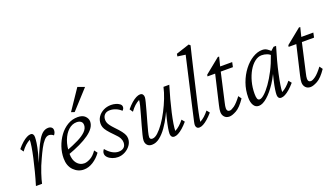

<svg xmlns="http://www.w3.org/2000/svg" viewBox="-62 -1137 2792 1607"><g transform="rotate(-20 1334.0 -334.0)"><path d="M293.9 -363.3Q271.5 -363.3 250.5 -339.8Q229.5 -316.4 210 -279.3Q190.4 -242.2 171.9 -201.2Q144.5 -143.6 126 -86.9Q107.4 -30.3 101.6 0H46.9Q64.5 -57.6 79.6 -116.2Q94.7 -174.8 106.4 -227.1Q118.2 -279.3 124.5 -319.8Q130.9 -360.4 130.9 -381.8Q108.4 -370.1 88.4 -352.1Q68.4 -334 48.8 -306.6L29.3 -335Q53.7 -364.3 76.2 -383.8Q98.6 -403.3 118.2 -413.1Q137.7 -422.9 152.3 -422.9Q166 -422.9 172.9 -413.6Q179.7 -404.3 179.7 -387.7Q179.7 -370.1 175.3 -336.9Q170.9 -303.7 155.8 -244.1Q140.6 -184.6 108.4 -85.9H103.5Q140.6 -188.5 168.9 -254.4Q197.3 -320.3 219.7 -356.9Q242.2 -393.6 263.7 -408.2Q285.2 -422.9 309.6 -422.9Q327.1 -422.9 338.4 -413.6Q349.6 -404.3 349.6 -387.7Q349.6 -377.9 346.2 -367.7Q342.8 -357.4 334 -346.7Q324.2 -355.5 313 -359.4Q301.8 -363.3 293.9 -363.3Z M472.7 7.8Q420.9 7.8 382.3 -31.2Q343.8 -70.3 343.8 -138.7Q343.8 -189.5 360.8 -239.7Q377.9 -290 408.2 -331.5Q438.5 -373 480 -397.9Q521.5 -422.9 571.3 -422.9Q615.2 -422.9 636.7 -400.9Q658.2 -378.9 658.2 -353.5Q658.2 -324.2 640.1 -297.9Q622.1 -271.5 587.4 -246.6Q552.7 -221.7 503.4 -198.2Q454.1 -174.8 391.6 -152.3V-189.5Q456.1 -213.9 502.9 -237.3Q549.8 -260.7 575.2 -286.6Q600.6 -312.5 600.6 -341.8Q600.6 -364.3 585.9 -375Q571.3 -385.7 548.8 -385.7Q508.8 -385.7 475.6 -356Q442.4 -326.2 422.9 -274.4Q403.3 -222.7 403.3 -156.2Q403.3 -102.5 428.7 -71.3Q454.1 -40 494.1 -40Q516.6 -40 547.9 -56.6Q579.1 -73.2 606.4 -113.3L627 -85.9Q596.7 -43.9 556.2 -18.1Q515.6 7.8 472.7 7.8ZM563.5 -470.7 534.2 -480.5 656.2 -661.1 716.8 -638.7Z M777.3 7.8Q751 7.8 727.1 -1.5Q703.1 -10.7 688 -26.4Q672.9 -42 672.9 -60.5Q672.9 -71.3 676.8 -80.1Q680.7 -88.9 687.5 -96.7Q712.9 -65.4 741.2 -49.3Q769.5 -33.2 796.9 -33.2Q826.2 -33.2 843.8 -48.3Q861.3 -63.5 861.3 -93.8Q861.3 -111.3 851.1 -131.3Q840.8 -151.4 812.5 -178.7Q778.3 -212.9 761.2 -234.9Q744.1 -256.8 738.8 -272.9Q733.4 -289.1 733.4 -304.7Q733.4 -337.9 751 -364.3Q768.6 -390.6 799.3 -406.7Q830.1 -422.9 869.1 -422.9Q889.6 -422.9 910.2 -417Q930.7 -411.1 944.3 -400.4Q958 -389.6 958 -375Q958 -365.2 954.6 -358.4Q951.2 -351.6 943.4 -343.8Q922.9 -363.3 897 -374Q871.1 -384.8 843.8 -384.8Q813.5 -384.8 796.9 -367.7Q780.3 -350.6 780.3 -322.3Q780.3 -310.5 784.7 -297.4Q789.1 -284.2 800.8 -268.6Q812.5 -252.9 832 -232.4Q864.3 -199.2 880.4 -177.7Q896.5 -156.2 902.3 -141.1Q908.2 -126 908.2 -109.4Q908.2 -78.1 889.2 -51.3Q870.1 -24.4 839.8 -8.3Q809.6 7.8 777.3 7.8Z M1127 -422.9Q1142.6 -422.9 1150.4 -413.1Q1158.2 -403.3 1158.2 -387.7Q1158.2 -376 1149.9 -343.8Q1141.6 -311.5 1129.9 -269Q1118.2 -226.6 1106 -184.1Q1093.8 -141.6 1085.4 -107.9Q1077.1 -74.2 1077.1 -60.5Q1077.1 -51.8 1082 -45.4Q1086.9 -39.1 1099.6 -39.1Q1122.1 -39.1 1148.9 -63.5Q1175.8 -87.9 1204.1 -127.9Q1232.4 -168 1258.3 -217.8Q1284.2 -267.6 1304.2 -318.8Q1324.2 -370.1 1334 -415H1385.7Q1368.2 -357.4 1352.5 -299.3Q1336.9 -241.2 1325.2 -189Q1313.5 -136.7 1307.1 -96.7Q1300.8 -56.6 1300.8 -34.2Q1323.2 -45.9 1342.8 -63.5Q1362.3 -81.1 1381.8 -105.5L1402.3 -80.1Q1377.9 -51.8 1355.5 -32.2Q1333 -12.7 1313.5 -2.4Q1293.9 7.8 1278.3 7.8Q1262.7 7.8 1254.9 -2.4Q1247.1 -12.7 1247.1 -27.3Q1247.1 -45.9 1252 -75.2Q1256.8 -104.5 1268.1 -152.8Q1279.3 -201.2 1299.8 -276.4H1310.5Q1293 -230.5 1268.1 -180.7Q1243.2 -130.9 1212.9 -87.9Q1182.6 -44.9 1148.9 -18.6Q1115.2 7.8 1079.1 7.8Q1052.7 7.8 1038.1 -7.8Q1023.4 -23.4 1023.4 -48.8Q1023.4 -64.5 1031.7 -97.7Q1040 -130.9 1051.8 -173.3Q1063.5 -215.8 1075.7 -257.8Q1087.9 -299.8 1096.2 -333.5Q1104.5 -367.2 1104.5 -381.8Q1082 -370.1 1062 -352.1Q1042 -334 1022.5 -306.6L1002.9 -335Q1027.3 -364.3 1049.8 -383.8Q1072.3 -403.3 1092.3 -413.1Q1112.3 -422.9 1127 -422.9Z M1501 7.8Q1485.4 7.8 1478 -2Q1470.7 -11.7 1470.7 -24.4Q1470.7 -34.2 1475.1 -54.7Q1479.5 -75.2 1487.8 -110.8Q1496.1 -146.5 1507.8 -199.2L1600.6 -604.5L1530.3 -614.3L1534.2 -636.7L1653.3 -675.8L1666 -664.1Q1657.2 -627.9 1647 -586.4Q1636.7 -544.9 1622.1 -481.4L1545.9 -154.3Q1542 -136.7 1537.1 -113.3Q1532.2 -89.8 1528.3 -68.4Q1524.4 -46.9 1523.4 -34.2Q1545.9 -45.9 1565.4 -63.5Q1585 -81.1 1604.5 -105.5L1625 -80.1Q1600.6 -51.8 1578.1 -32.2Q1555.7 -12.7 1536.1 -2.4Q1516.6 7.8 1501 7.8Z M1915 -100.6Q1870.1 -34.2 1831.5 -13.2Q1793 7.8 1768.6 7.8Q1741.2 7.8 1725.1 -9.8Q1709 -27.3 1709 -54.7Q1709 -65.4 1710.9 -78.1Q1712.9 -90.8 1717.8 -112.3L1778.3 -371.1H1710L1712.9 -385.7L1846.7 -494.1H1858.4L1833 -392.6L1770.5 -116.2Q1766.6 -98.6 1764.6 -87.9Q1762.7 -77.1 1762.7 -67.4Q1762.7 -38.1 1788.1 -38.1Q1802.7 -38.1 1829.6 -57.1Q1856.4 -76.2 1895.5 -127.9ZM1803.7 -371.1 1813.5 -413.1H1945.3L1936.5 -371.1Z M2031.2 7.8Q2001 7.8 1985.4 -18.6Q1969.7 -44.9 1969.7 -86.9Q1969.7 -155.3 1991.7 -215.8Q2013.7 -276.4 2049.8 -323.2Q2085.9 -370.1 2129.4 -396.5Q2172.9 -422.9 2214.8 -422.9Q2239.3 -422.9 2257.3 -411.1Q2275.4 -399.4 2293.9 -379.9L2281.2 -347.7Q2264.6 -366.2 2242.2 -374.5Q2219.7 -382.8 2195.3 -382.8Q2163.1 -382.8 2133.3 -359.4Q2103.5 -335.9 2080.6 -296.4Q2057.6 -256.8 2043.9 -205.6Q2030.3 -154.3 2030.3 -98.6Q2030.3 -71.3 2035.6 -56.2Q2041 -41 2055.7 -41Q2072.3 -41 2098.6 -64.5Q2125 -87.9 2155.8 -130.9Q2186.5 -173.8 2216.3 -231.4Q2246.1 -289.1 2269.5 -357.4L2276.4 -380.9L2314.5 -415H2336.9Q2319.3 -357.4 2303.7 -299.3Q2288.1 -241.2 2276.9 -189Q2265.6 -136.7 2259.3 -96.7Q2252.9 -56.6 2252.9 -34.2Q2275.4 -45.9 2294.9 -63.5Q2314.5 -81.1 2334 -105.5L2354.5 -80.1Q2330.1 -51.8 2307.6 -32.2Q2285.2 -12.7 2265.6 -2.4Q2246.1 7.8 2230.5 7.8Q2214.8 7.8 2207.5 -2Q2200.2 -11.7 2200.2 -27.3Q2200.2 -45.9 2204.6 -75.7Q2209 -105.5 2220.2 -153.8Q2231.4 -202.1 2252 -276.4H2262.7Q2232.4 -192.4 2190.4 -128.4Q2148.4 -64.5 2106.4 -28.3Q2064.5 7.8 2031.2 7.8Z M2637.7 -100.6Q2592.8 -34.2 2554.2 -13.2Q2515.6 7.8 2491.2 7.8Q2463.9 7.8 2447.8 -9.8Q2431.6 -27.3 2431.6 -54.7Q2431.6 -65.4 2433.6 -78.1Q2435.5 -90.8 2440.4 -112.3L2501 -371.1H2432.6L2435.5 -385.7L2569.3 -494.1H2581.1L2555.7 -392.6L2493.2 -116.2Q2489.3 -98.6 2487.3 -87.9Q2485.4 -77.1 2485.4 -67.4Q2485.4 -38.1 2510.7 -38.1Q2525.4 -38.1 2552.2 -57.1Q2579.1 -76.2 2618.2 -127.9ZM2526.4 -371.1 2536.1 -413.1H2668L2659.2 -371.1Z"/></g></svg>

Font: Crimson Pro ExtraLight
Style: Italic
Weight: 250
Italic angle: -12°
Designer: Jacques Le Bailly
Foundry: Baron von Fonthausen
Version: Version 1.003